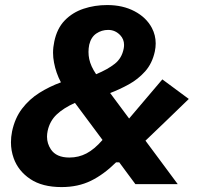

<svg xmlns="http://www.w3.org/2000/svg" viewBox="-20 -748 804 780"><path d="M230 12Q151.5 12 102.8 -20.8Q54 -53.5 35.5 -105.5Q24.5 -136.5 24.5 -170Q24.5 -191.5 29 -214Q40.5 -268.5 69.8 -306.8Q99 -345 140 -370.8Q181 -396.5 227.5 -413.5Q207.5 -451 199.5 -493.5Q195.5 -513.5 195.5 -533.5Q195.5 -556 200.5 -579Q211.5 -632.5 243 -665Q274.5 -697.5 319.5 -712.5Q364.5 -727.5 415.5 -727.5Q479 -727.5 526.8 -702.2Q574.5 -677 597 -634.5Q612.5 -605 612.5 -571.5Q612.5 -555.5 609 -539Q598.5 -490.5 569.8 -458.2Q541 -426 503.2 -405.2Q465.5 -384.5 427.5 -370L504.5 -266.5Q538.5 -306.5 572 -346Q605.5 -385.5 639.5 -425.5L747 -346Q700.5 -301 656 -258Q611 -215 571 -176.5Q603.5 -133 636 -89Q668.5 -45 702 0H530Q514 -21.5 497.5 -43.8Q481 -66 464.5 -88.5H451.5Q401.5 -39 349.2 -13.5Q297 12 230 12ZM342.5 -566.5Q339.5 -551.5 339.5 -537Q339.5 -522.5 342.5 -508Q348.5 -479 370.5 -446.5Q417.5 -466 446.2 -488.8Q475 -511.5 482.5 -550.5Q484 -558.5 484 -565.5Q484 -588.5 468.5 -605Q448 -626.5 419.5 -626.5Q393 -626.5 371.5 -612Q350 -597.5 342.5 -566.5ZM173.5 -216Q171 -204 171 -192.5Q171 -165 186.5 -141.5Q208.5 -108 262 -108Q299.5 -108 331.5 -124.8Q363.5 -141.5 396.5 -179.5L284.5 -330Q238.5 -309.5 210.2 -282.8Q182 -256 173.5 -216Z"/></svg>

Font: Heraclito
Style: Bold Italic
Weight: 700
Italic angle: -12°
Designer: Kostas Bartsokas (font) & Cristiano Sobral (main changes)
Foundry: Kostas Bartsokas (font) & Cristiano Sobral (main changes)
Version: Version 1.00;July 8, 2020;FontCreator 13.0.0.2655 64-bit